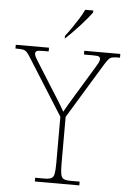

<svg xmlns="http://www.w3.org/2000/svg" viewBox="-72 -975 679 1019"><g transform="rotate(5 267.5 -465.5)"><path d="M153 0V-20H202Q227 -20 239 -26Q251 -32 254.5 -51Q258 -70 258 -108V-354L71 -651Q59 -671 50.5 -680Q42 -689 31 -691.5Q20 -694 -2 -694H-11V-714H166V-694H133Q108 -694 101.5 -689.5Q95 -685 95 -677Q95 -668 101.5 -656.5Q108 -645 118 -629L197 -503Q217 -472 236 -441.5Q255 -411 271 -382Q279 -397 292.5 -420Q306 -443 325 -474L419 -629Q429 -645 435 -656.5Q441 -668 441 -677Q441 -685 435 -689.5Q429 -694 403 -694H354V-714H546V-694H538Q517 -694 505.5 -691.5Q494 -689 486 -680Q478 -671 466 -652L286 -356V-108Q286 -70 289.5 -51Q293 -32 305 -26Q317 -20 342 -20H390V0ZM245 -784Q260 -803 278 -829Q296 -855 313 -882Q330 -909 340 -931H383V-921Q374 -908 357.5 -888Q341 -868 321 -846Q301 -824 281.5 -804.5Q262 -785 247 -771H245Z"/></g></svg>

Font: Noto Serif Armenian Thin
Style: Regular
Weight: 250
Version: Version 2.007